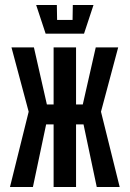

<svg xmlns="http://www.w3.org/2000/svg" viewBox="-20 -750 520 770"><path d="M285 0H195V-251H165L112 0H20L95 -302L26 -560H116L168 -331H195V-560H285V-331H312L364 -560H454L385 -302L460 0H368L315 -251H285ZM272 -730H355L317 -615H163L125 -730H208L209 -670H271Z"/></svg>

Font: Tektur Condensed
Style: Regular
Weight: 400
Width: 3
Designer: Adam Jagosz
Foundry: Adam Jagosz
Version: Version 1.005;gftools[0.9.30]